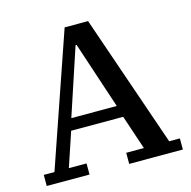

<svg xmlns="http://www.w3.org/2000/svg" viewBox="-103 -800 898 902"><g transform="rotate(-15 346.0 -349.0)"><path d="M15 -54H67L289 -698H403L625 -54H677V0H416V-54H502L446 -221H193L137 -54H223V0H15ZM209 -278H430L322 -604H317Z"/></g></svg>

Font: IBM Plex Serif Medium
Style: Regular
Weight: 500
Designer: Mike Abbink, Paul van der Laan, Pieter van Rosmalen
Foundry: Bold Monday
Version: Version 2.5